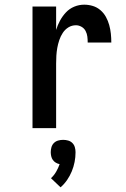

<svg xmlns="http://www.w3.org/2000/svg" viewBox="-20 -548 540 821"><path d="M119 0V-520H220V-420Q226 -440 236.5 -459.5Q247 -479 262 -495Q277 -511 297.5 -519.5Q318 -528 340 -528Q359 -528 377 -522.5Q395 -517 409.5 -504.5Q424 -492 433 -475.5Q442 -459 447 -441Q452 -423 454 -404Q456 -385 456 -366H355Q355 -379 353.5 -391.5Q352 -404 346 -415.5Q340 -427 328.5 -433.5Q317 -440 305 -440Q287 -440 272.5 -431Q258 -422 248.5 -407.5Q239 -393 233.5 -376.5Q228 -360 225 -343.5Q222 -327 221 -310Q220 -293 220 -276V0ZM239 253 198 214Q211 202 220 186.5Q229 171 235 154Q226 152 218.5 147.5Q211 143 206 136Q201 129 199 120Q197 111 197 103Q197 92 200 81.5Q203 71 210.5 63.5Q218 56 228.5 53Q239 50 250 50Q261 50 271.5 53Q282 56 289.5 63.5Q297 71 300 81.5Q303 92 303 103Q303 124 299 144.5Q295 165 287 184.5Q279 204 267 221.5Q255 239 239 253Z"/></svg>

Font: Iosevka SS18 Semibold
Style: Regular
Weight: 600
Monospace: yes
Designer: Belleve Invis
Foundry: Belleve Invis
Version: Version 25.1.1; ttfautohint (v1.8.4)